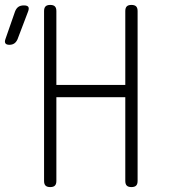

<svg xmlns="http://www.w3.org/2000/svg" viewBox="-69 -750 689 780"><path d="M2 -590Q-3 -579 -11 -573.5Q-19 -568 -31 -568Q-43 -568 -47 -574Q-51 -580 -47 -591L-8 -703Q-3 -716 5.5 -722Q14 -728 28 -728Q42 -728 46 -722Q50 -716 45 -703ZM440 -355H160V-15Q160 -2 154 4Q148 10 135 10Q122 10 116 4Q110 -2 110 -15V-705Q110 -718 116 -724Q122 -730 135 -730Q148 -730 154 -724Q160 -718 160 -705V-405H440V-705Q440 -718 446 -724Q452 -730 465 -730Q478 -730 484 -724Q490 -718 490 -705V-15Q490 -2 484 4Q478 10 465 10Q452 10 446 4Q440 -2 440 -15Z"/></svg>

Font: Maple Mono NL Thin
Style: Regular
Weight: 250
Monospace: yes
Designer: subframe7536
Version: Version 7.000